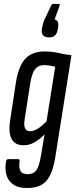

<svg xmlns="http://www.w3.org/2000/svg" viewBox="-20 -754 381 970"><path d="M205 -494Q244 -494 275 -486.5Q306 -479 341 -475L260 36Q247 121 215.5 158.5Q184 196 116 196Q71 196 45 176.5Q19 157 11.5 126Q4 95 11 60Q14 50 21 50H71Q81 50 79 60Q74 92 83 109Q92 126 120 126Q149 126 163.5 106.5Q178 87 187 32L205 -75Q178 -48 152.5 -34Q127 -20 99 -20Q55 -20 38 -53.5Q21 -87 32 -151L61 -341Q75 -424 109.5 -459Q144 -494 205 -494ZM132 -91Q167 -91 215 -141L259 -417Q246 -420 232 -422.5Q218 -425 202 -425Q174 -425 158 -405.5Q142 -386 133 -335L105 -154Q94 -91 132 -91ZM276 -734Q285 -734 281 -725L256 -656Q267 -653 271.5 -644.5Q276 -636 274 -618L271 -602Q264 -565 229 -565Q209 -565 199 -574.5Q189 -584 191 -604L194 -620Q196 -631 199.5 -642Q203 -653 210 -666L238 -725Q242 -734 250 -734Z"/></svg>

Font: Sofia Sans Extra Condensed Medium
Style: Italic
Weight: 500
Italic angle: -9°
Version: Version 4.100